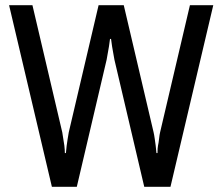

<svg xmlns="http://www.w3.org/2000/svg" viewBox="-20 -720 857 740"><path d="M180 0 15 -700H105L220 -210Q224 -188 228 -159Q230 -141 230 -130H234L237 -159Q238 -165 240.5 -183Q243 -201 245 -210L360 -700H457L572 -210Q574 -202 576.5 -184.5Q579 -167 580 -159L583 -130H587Q587 -150 589 -159Q591 -167 593 -184.5Q595 -202 597 -210L712 -700H802L637 0H536L421 -490Q419 -499 416 -518Q413 -537 412 -541L408 -570H404L400 -541L391 -490L276 0Z"/></svg>

Font: Scada
Style: Regular
Weight: 400
Designer: Jovanny Lemonad
Foundry: Jovanny Lemonad
Version: Version 4.100;PS 004.100;hotconv 1.0.88;makeotf.lib2.5.64775